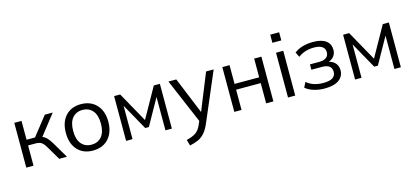

<svg xmlns="http://www.w3.org/2000/svg" viewBox="-71 -1280 4500 2079"><g transform="rotate(-15 2179.0 -240.0)"><path d="M80 0V-502H161V-291H256L422 -502H511L334 -276Q361 -266 383 -243.5Q405 -221 432 -176L536 0H449L357 -156Q331 -199 308 -213Q285 -227 241 -227H161V0Z M828 9Q719 9 655 -60.5Q591 -130 591 -251Q591 -372 655 -441.5Q719 -511 828 -511Q901 -511 954.5 -479.5Q1008 -448 1037.5 -390Q1067 -332 1067 -251Q1067 -171 1037.5 -112.5Q1008 -54 954.5 -22.5Q901 9 828 9ZM828 -57Q900 -57 942 -106.5Q984 -156 984 -251Q984 -347 942 -396.5Q900 -446 828 -446Q757 -446 715 -396.5Q673 -347 673 -251Q673 -156 715 -106.5Q757 -57 828 -57Z M1199 0V-502H1267L1455 -165L1644 -502H1712V0H1640V-374L1476 -81H1435L1271 -374V0Z M1855 227 1836 160Q1906 144 1942.5 117.5Q1979 91 2003 36L2020 -4L1808 -502H1896L2064 -92L2230 -502H2315L2083 42Q2056 106 2023 143Q1990 180 1948.5 198.5Q1907 217 1855 227Z M2412 0V-502H2493V-292H2769V-502H2850V0H2769V-227H2493V0Z M3004 -616V-707H3104V-616ZM3014 0V-502H3095V0Z M3424 9Q3359 9 3303 -8.5Q3247 -26 3211 -57L3239 -114Q3312 -53 3424 -53Q3498 -53 3531 -75.5Q3564 -98 3564 -141Q3564 -225 3454 -225H3336V-285H3444Q3492 -285 3519.5 -306Q3547 -327 3547 -366Q3547 -405 3517 -427.5Q3487 -450 3423 -450Q3322 -450 3246 -394L3219 -449Q3260 -481 3314 -496Q3368 -511 3431 -511Q3525 -511 3574 -474.5Q3623 -438 3623 -371Q3623 -332 3600.5 -302Q3578 -272 3540 -259Q3586 -249 3613 -217Q3640 -185 3640 -138Q3640 -71 3585.5 -31Q3531 9 3424 9Z M3766 0V-502H3834L4022 -165L4211 -502H4279V0H4207V-374L4043 -81H4002L3838 -374V0Z"/></g></svg>

Font: Mulish
Style: Regular
Weight: 400
Designer: Vernon Adams
Foundry: Vernon Adams
Version: Version 3.603; ttfautohint (v1.8.3)